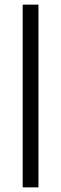

<svg xmlns="http://www.w3.org/2000/svg" viewBox="-20 -788 263 826"><path d="M77.6 -768.1H145.5V18.1H77.6Z"/></svg>

Font: Federo
Style: Regular
Weight: 400
Designer: Olexa M. Volochay | Cyreal.org
Foundry: Olexa M. Volochay | Cyreal.org
Version: Version 1.000